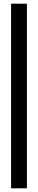

<svg xmlns="http://www.w3.org/2000/svg" viewBox="-20 -780 206 1041"><path d="M40 241V-760H126V241Z"/></svg>

Font: Noto Serif Tibetan Medium
Style: Regular
Weight: 500
Designer: Monotype Design Team
Foundry: Monotype Imaging Inc.
Version: Version 2.103; ttfautohint (v1.8.4.7-5d5b)